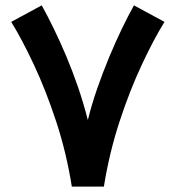

<svg xmlns="http://www.w3.org/2000/svg" viewBox="-20 -689 649 709"><path d="M245.2 0H363.6Q383.9 -125.9 421.7 -241Q459.5 -356.1 503.9 -450.6Q548.2 -545.1 587.4 -608.2L474.6 -669.2Q453.7 -631.7 429.9 -582.5Q406.2 -533.4 382.8 -477.1Q359.4 -420.8 338.9 -361.8Q318.4 -302.8 304.4 -245.7Q288.5 -308.1 268 -367.8Q247.5 -427.5 224.4 -482.1Q201.4 -536.7 178.2 -584Q155.1 -631.3 134.1 -669.2L21.4 -608.2Q60.6 -545.1 104.9 -450.6Q149.3 -356.1 187.3 -240.8Q225.3 -125.5 245.2 0Z"/></svg>

Font: Vazirmatn RD NL
Style: Regular
Weight: 400
Designer: Saber Rastikerdar
Foundry: Saber Rastikerdar
Version: Version 32.101